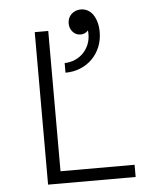

<svg xmlns="http://www.w3.org/2000/svg" viewBox="-55 -831 709 878"><g transform="rotate(-5 300.0 -392.5)"><path d="M130 0H532V-56H192V-700H130ZM254 -547V-503Q291 -503 322.5 -516Q354 -529 377 -552Q400 -575 413 -606.5Q426 -638 426 -675Q426 -699 420.5 -719Q415 -739 405 -754Q395 -769 380.5 -777Q366 -785 349 -785Q323 -785 305.5 -768.5Q288 -752 288 -726Q288 -703 302.5 -687Q317 -671 338 -671Q359 -671 373 -686.5Q387 -702 387 -725L351 -741Q362 -727 368 -709Q374 -691 374 -670Q374 -644 365 -622Q356 -600 340 -583.5Q324 -567 302 -557.5Q280 -548 254 -547Z"/></g></svg>

Font: CommitMonoV142 ExtLt
Style: Regular
Weight: 200
Monospace: yes
Designer: Eigil Nikolajsen
Foundry: Eigil Nikolajsen
Version: Version 1.142